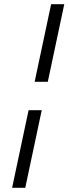

<svg xmlns="http://www.w3.org/2000/svg" viewBox="-20 -795 328 920"><path d="M225 -775 146 -403H209L288 -775ZM38 105H101L180 -267H117Z"/></svg>

Font: LT Wave Light
Style: Italic
Weight: 300
Designer: Daniel Lyons
Version: Version 2.5 (Glyphs App)